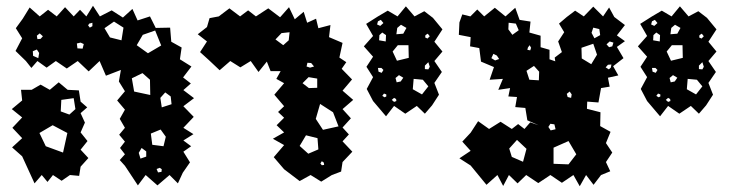

<svg xmlns="http://www.w3.org/2000/svg" viewBox="-20 -618 2536 667"><path d="M414 -42 396 -62 414 -82 397 -104 414 -126 394 -150 414 -174 396 -205 414 -237 387 -269 414 -301 393 -335 400 -375 348 -355 326 -406 288 -370 250 -406 212 -380 174 -406 142 -383 110 -406 89 -382 70 -406 34 -441 57 -485 35 -520 59 -553 83 -592 118 -561 147 -584 177 -561 206 -593 236 -561 258 -584 280 -561 303 -598 327 -561 368 -582 407 -557 440 -587 458 -547 501 -561 521 -521 571 -522 575 -473 611 -453 605 -412 645 -387 616 -349 643 -328 617 -305 654 -277 617 -249 653 -212 617 -174 652 -152 617 -130 644 -110 617 -91 640 -54 615 -18 598 19 569 -10 527 26 486 -10 459 26ZM409 -522 376 -543 343 -520 362 -488 402 -478ZM301 -539 290 -536 286 -530 292 -522 301 -527ZM519 -512 476 -497 455 -461 494 -433 540 -460ZM129 -492 118 -502 108 -494 110 -482 121 -483ZM271 -465 260 -470 247 -467 249 -450 267 -449ZM116 -434 108 -446 94 -440 95 -424 113 -416ZM475 -364 438 -346 446 -300 502 -288 501 -341ZM57 -75 22 -106 57 -138 23 -174 57 -210 21 -239 57 -269 53 -306H90L121 -324L153 -306L184 -332L215 -306L254 -304L260 -265L283 -245L260 -225L275 -192L260 -158L284 -128L260 -98L287 -69L260 -39L255 -7L223 -10L194 10L164 -10L145 14L125 -10L100 19ZM573 -283 554 -297 537 -278 542 -245 576 -256ZM236 -277 193 -271 191 -231 221 -220 242 -239ZM214 -156 163 -183 117 -156 139 -110 199 -88ZM538 -168 504 -154 509 -115 548 -110 556 -143ZM488 -92 472 -104 462 -87 468 -67 488 -74ZM542 -30 535 -35 524 -31 529 -19 541 -21Z M967 -30 931 -72 967 -114 928 -136 967 -158 941 -183 967 -209 946 -229 967 -249 933 -289 967 -329 940 -344 955 -371H920L907 -404L878 -368L851 -406L815 -384L780 -406L743 -374L707 -408L675 -437L699 -474L667 -499L699 -524L708 -555L740 -561L777 -589L814 -561L842 -582L869 -561L912 -589L953 -558L984 -593L1004 -551L1035 -577L1047 -539L1078 -553L1086 -520L1128 -531L1123 -489L1170 -469L1159 -418L1183 -402L1167 -379L1203 -342L1170 -303L1207 -271L1170 -239L1199 -207L1170 -175L1192 -151L1170 -127L1204 -91L1170 -55L1165 -22L1133 -10L1096 13L1059 -10L1021 11ZM986 -506 958 -503 937 -481 964 -461 983 -478ZM1061 -399 1048 -400 1045 -387 1057 -383 1071 -387ZM1082 -345 1052 -350 1031 -329 1053 -312 1082 -313ZM1137 -228 1092 -257 1077 -205 1102 -167 1156 -179ZM1083 -138 1043 -148 1021 -111 1051 -84 1086 -99ZM1105 -53 1098 -58 1093 -50 1098 -44 1106 -45Z M1276 -267 1254 -309 1276 -350 1253 -386 1276 -421 1244 -457 1276 -493 1252 -535 1293 -561 1327 -581 1361 -561 1390 -596 1420 -561 1454 -579 1484 -556 1517 -516 1489 -473 1517 -439 1489 -406 1515 -368 1489 -330 1505 -289 1481 -252 1456 -223 1428 -250 1388 -223 1349 -250 1321 -214ZM1303 -549 1293 -544 1290 -533 1301 -528 1312 -538ZM1392 -521 1373 -532 1360 -521 1357 -499 1381 -501ZM1321 -496 1308 -505 1298 -496 1297 -478 1320 -474ZM1466 -501 1458 -496 1457 -488 1465 -484 1473 -492ZM1399 -461H1362L1344 -439L1359 -407L1400 -417ZM1473 -386 1468 -402 1456 -390V-378L1468 -377ZM1312 -375 1305 -382H1293L1295 -369L1306 -365ZM1381 -348 1366 -357 1354 -347 1358 -332 1372 -335ZM1449 -341 1417 -344 1414 -308 1446 -290 1468 -318ZM1322 -290 1314 -293 1308 -285 1316 -280 1322 -283ZM1356 -274 1349 -278 1341 -271 1349 -264 1357 -267Z M1615 -43 1576 -68 1615 -94 1586 -126 1615 -157 1641 -197 1679 -170 1719 -195 1758 -170 1780 -187 1802 -170 1822 -193 1851 -183 1812 -200 1805 -243 1770 -246 1776 -281 1746 -283 1752 -312 1711 -306 1727 -344 1681 -341 1696 -385 1651 -404 1645 -451 1613 -457 1615 -489 1574 -497 1576 -540 1586 -568 1614 -561 1638 -585 1662 -561 1699 -591 1736 -561 1770 -591 1785 -549 1823 -543 1819 -505 1858 -494V-454L1889 -445V-412L1909 -405L1907 -418L1932 -437L1919 -474L1940 -506L1922 -536L1949 -559L1978 -581L2008 -561L2041 -595L2075 -561L2096 -592L2114 -559L2151 -531L2123 -495L2151 -475L2123 -455L2146 -416L2110 -388L2128 -356L2092 -348L2098 -317L2068 -312L2059 -262L2020 -265L2019 -240L2066 -228L2065 -180L2101 -160L2085 -121L2107 -88L2085 -55L2100 -23L2068 -10L2042 24L2016 -10L1994 29L1972 -10L1932 17L1892 -10L1850 18L1808 -10L1778 19L1748 -10L1728 28L1708 -10L1670 24ZM1772 -536 1747 -539 1746 -516 1760 -497 1782 -513ZM2062 -517 2041 -522 2035 -504 2045 -485 2065 -496ZM2111 -470 2098 -474 2087 -464 2096 -454 2107 -457ZM2041 -466 2000 -452 2001 -415 2034 -395 2054 -428ZM1820 -461 1814 -453 1812 -445 1822 -443 1825 -452ZM1706 -425 1694 -431 1687 -416 1700 -408 1714 -413ZM2104 -394 2092 -393 2084 -384 2095 -377 2102 -383ZM1853 -369 1835 -389 1809 -372 1819 -341 1852 -339ZM1959 -300 1949 -292 1952 -281 1964 -278 1966 -290ZM1906 -186 1892 -188 1885 -177 1893 -165 1910 -169ZM1809 -101 1776 -132 1749 -102 1758 -73 1797 -56ZM1955 -128 1903 -105V-49L1955 -47L1982 -82Z M2228 -267 2206 -309 2228 -350 2205 -386 2228 -421 2196 -457 2228 -493 2204 -535 2245 -561 2279 -581 2313 -561 2342 -596 2372 -561 2406 -579 2436 -556 2469 -516 2441 -473 2469 -439 2441 -406 2467 -368 2441 -330 2457 -289 2433 -252 2408 -223 2380 -250 2340 -223 2301 -250 2273 -214ZM2255 -549 2245 -544 2242 -533 2253 -528 2264 -538ZM2344 -521 2325 -532 2312 -521 2309 -499 2333 -501ZM2273 -496 2260 -505 2250 -496 2249 -478 2272 -474ZM2418 -501 2410 -496 2409 -488 2417 -484 2425 -492ZM2351 -461H2314L2296 -439L2311 -407L2352 -417ZM2425 -386 2420 -402 2408 -390V-378L2420 -377ZM2264 -375 2257 -382H2245L2247 -369L2258 -365ZM2333 -348 2318 -357 2306 -347 2310 -332 2324 -335ZM2401 -341 2369 -344 2366 -308 2398 -290 2420 -318ZM2274 -290 2266 -293 2260 -285 2268 -280 2274 -283ZM2308 -274 2301 -278 2293 -271 2301 -264 2309 -267Z"/></svg>

Font: Rubik Gemstones
Style: Regular
Weight: 400
Designer: Hubert and Fischer, NaN
Foundry: Hubert and Fischer, NaN
Version: Version 2.200